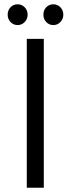

<svg xmlns="http://www.w3.org/2000/svg" viewBox="-20 -883 332 903"><path d="M63 -862.8Q82.5 -862.8 96.2 -848.6Q109.9 -834.5 109.9 -814Q109.9 -793.9 96.2 -779.5Q82.5 -765.1 63 -765.1Q43 -765.1 29.5 -779.3Q16.1 -793.5 16.1 -814Q16.1 -835 29.5 -848.9Q43 -862.8 63 -862.8ZM231 -862.8Q250.5 -862.8 264.2 -848.6Q277.8 -834.5 277.8 -814Q277.8 -793.9 264.2 -779.5Q250.5 -765.1 231 -765.1Q210.9 -765.1 197.5 -779.3Q184.1 -793.5 184.1 -814Q184.1 -835 197.5 -848.9Q210.9 -862.8 231 -862.8ZM106 -700.2H186V0H106Z"/></svg>

Font: Montserrat-Arabic Light
Style: Regular
Weight: 300
Designer: Mohamed Gaber
Foundry: Kief Type Foundry
Version: Version 5.008;PS 005.008;hotconv 1.0.88;makeotf.lib2.5.64775